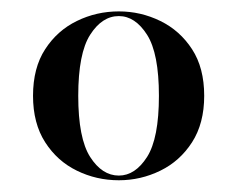

<svg xmlns="http://www.w3.org/2000/svg" viewBox="-20 -602 410 332"><path d="M185.5 -290.3Q146.8 -290.3 112.9 -306.9Q79 -323.4 58.1 -356Q37.1 -388.7 37.1 -436.3Q37.1 -484.7 58.1 -516.9Q79 -549.2 112.9 -565.7Q146.8 -582.3 185.5 -582.3Q223.4 -582.3 257.3 -565.7Q291.1 -549.2 312.1 -516.9Q333.1 -484.7 333.1 -436.3Q333.1 -388.7 312.1 -356Q291.1 -323.4 257.3 -306.9Q223.4 -290.3 185.5 -290.3ZM185.5 -298.4Q213.7 -298.4 234.3 -330.6Q254.8 -362.9 254.8 -436.3Q254.8 -509.7 234.3 -541.9Q213.7 -574.2 185.5 -574.2Q156.5 -574.2 135.9 -541.9Q115.3 -509.7 115.3 -436.3Q115.3 -362.9 135.9 -330.6Q156.5 -298.4 185.5 -298.4Z"/></svg>

Font: Playfair 144pt SemiCondensed Medium
Style: Regular
Weight: 500
Width: 4
Designer: Claus Eggers Sørensen
Foundry: Claus Eggers Sørensen
Version: Version 2.203